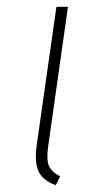

<svg xmlns="http://www.w3.org/2000/svg" viewBox="-20 -540 294 565"><path d="M180 -520 122 -111Q116 -70 124 -52Q132 -34 157 -21L144 5Q106 -9 93.5 -35.5Q81 -62 88 -113L146 -520Z"/></svg>

Font: Fira Sans UltraLight
Style: Italic
Weight: 200
Italic angle: -8°
Designer: Carrois Corporate & Edenspiekermann AG
Foundry: Carrois Corporate GbR & Edenspiekermann AG
Version: Version 4.203;PS 004.203;hotconv 1.0.88;makeotf.lib2.5.64775